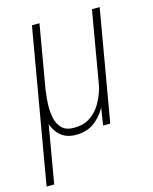

<svg xmlns="http://www.w3.org/2000/svg" viewBox="-121 -602 703 880"><g transform="rotate(-15 230.5 -162.5)"><path d="M400.9 -528.3H437.5L346.2 0H312.5L331.5 -125ZM356.9 -245.6 378.9 -246.6Q372.1 -206.5 358.9 -161.9Q345.7 -117.2 323 -77.9Q300.3 -38.6 265.6 -14.4Q231 9.8 180.7 9.3Q134.8 8.8 107.2 -16.8Q79.6 -42.5 69.6 -82.5Q59.6 -122.6 65.4 -165L74.2 -216.3H99.1Q94.7 -190.9 93.5 -158.2Q92.3 -125.5 98.4 -95.2Q104.5 -64.9 123.3 -44.9Q142.1 -24.9 178.7 -24.4Q225.1 -23.9 256.3 -43.9Q287.6 -64 307.4 -96.9Q327.1 -129.9 338.4 -168.9Q349.6 -208 356.9 -245.6ZM116.2 -528.3H151.9L25.9 203.1H-10.3Z"/></g></svg>

Font: Roboto Condensed ExtraLight
Style: Italic
Weight: 250
Italic angle: -12°
Designer: Christian Robertson
Foundry: Google
Version: Version 3.008; 2023